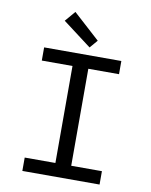

<svg xmlns="http://www.w3.org/2000/svg" viewBox="-94 -936 788 1004"><g transform="rotate(10 300.0 -433.5)"><path d="M95 0V-71H258V-586H95V-656H505V-586H342V-71H505V0ZM329 -697 177 -812 224 -867 365 -739Z"/></g></svg>

Font: Source Code Pro
Style: Regular
Weight: 400
Monospace: yes
Designer: Paul D. Hunt, Teo Tuominen
Foundry: Adobe Systems Incorporated
Version: Version 1.018;hotconv 1.0.116;makeotfexe 2.5.65601